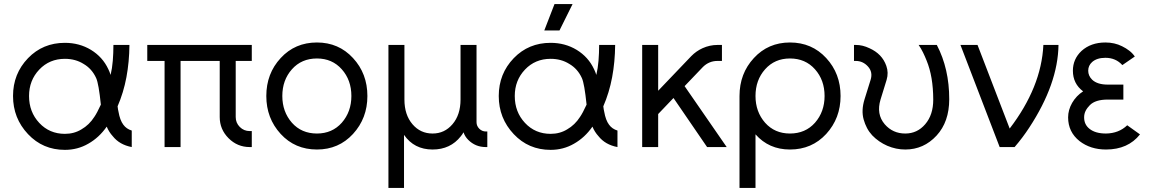

<svg xmlns="http://www.w3.org/2000/svg" viewBox="-20 -720 5623 940"><path d="M297.7 -510.3Q189.7 -510.3 117.2 -435.2Q43.8 -359 43.8 -250Q43.8 -141 117.2 -63.3Q189.7 13.7 297.7 13.7Q360.3 13.7 412.3 -16.5Q465 -46.2 502.5 -100Q513.2 -74 532 -53.3Q565.2 -11.3 625 0V-80.8Q598.8 -88.8 583.8 -109.5Q567.3 -131.5 560.2 -172.7Q559.2 -177.3 557.8 -184.2Q556.5 -191.2 555.7 -199.5Q584.8 -266.5 598.9 -341.8Q613 -417.2 613.7 -500H535.3Q535.2 -459.7 532.2 -422.6Q529.2 -385.5 521.5 -353.2Q519.3 -361.2 516.2 -368.2Q513.2 -375.2 510.2 -381.5Q482.7 -440.7 425.5 -475.8Q368.5 -510.3 297.7 -510.3ZM297.7 -432Q349.5 -432 389 -407.2Q430.3 -383.2 451 -337.3Q463.3 -309.7 473.8 -207.8Q464.3 -187 456.1 -171.7Q447.8 -156.3 441.8 -147.7Q416.8 -108.5 378.5 -86.5Q342.8 -64.7 297.7 -64.7Q222.2 -64.7 172.2 -118.3Q122.2 -171.8 122.2 -250Q122.2 -326.5 172.2 -379.3Q222.2 -432 297.7 -432Z M701 -500V-421.7H785.7V0H864V-421.7H1055.7V-147Q1055.7 -86.7 1099 -43.3Q1142.3 0 1202.7 0H1212.7V-78.3H1202.7Q1174.1 -78.3 1154 -98.4Q1134 -118.4 1134 -147V-421.7H1212.7V-500Z M1531.7 -512Q1424.3 -512 1354.2 -435.8Q1283.8 -359.9 1283.8 -249.9Q1283.8 -141 1354.2 -64.2Q1424.3 12 1531.7 12Q1638.2 12 1708.3 -64.2Q1778.7 -141.1 1778.7 -250Q1778.7 -359.8 1708.3 -435.8Q1638.2 -512 1531.7 -512ZM1531.7 -433.7Q1606.3 -433.7 1653.3 -380.8Q1700.3 -328 1700.3 -250Q1700.3 -172.8 1653.3 -119.1Q1606.3 -66.3 1531.7 -66.3Q1456.2 -66.3 1409.2 -119.1Q1362.2 -172.8 1362.2 -250Q1362.2 -328 1409.2 -380.8Q1456.2 -433.7 1531.7 -433.7Z M2097.8 12Q2185.3 12 2236.2 -53Q2239.7 -57.5 2243.2 -62.3Q2246.7 -67.2 2249.3 -72.3Q2256.2 -51.5 2272.2 -35.5Q2307.5 0 2358.3 0H2365.8V-76.3H2358.3Q2340.2 -76.3 2326.5 -89.8Q2313 -103.5 2313 -121.7V-500H2234.7V-232.7Q2234.7 -157.7 2195.2 -111.7Q2156.5 -66.3 2097.8 -66.3Q2038.2 -66.3 1999.5 -111.7Q1960 -157.7 1960 -232.7V-500H1881.7V200H1958V-59.7Q2007.5 12 2097.8 12Z M2675.7 -510.3Q2567.7 -510.3 2495.2 -435.2Q2421.8 -359 2421.8 -250Q2421.8 -141 2495.2 -63.3Q2567.7 13.7 2675.7 13.7Q2738.3 13.7 2790.3 -16.5Q2843 -46.2 2880.5 -100Q2891.2 -74 2910 -53.3Q2943.2 -11.3 3003 0V-80.8Q2976.8 -88.8 2961.8 -109.5Q2945.3 -131.5 2938.2 -172.7Q2937.2 -177.3 2935.8 -184.2Q2934.5 -191.2 2933.7 -199.5Q2962.8 -266.5 2976.9 -341.8Q2991 -417.2 2991.7 -500H2913.3Q2913.2 -459.7 2910.2 -422.6Q2907.2 -385.5 2899.5 -353.2Q2897.3 -361.2 2894.2 -368.2Q2891.2 -375.2 2888.2 -381.5Q2860.7 -440.7 2803.5 -475.8Q2746.5 -510.3 2675.7 -510.3ZM2675.7 -432Q2727.5 -432 2767 -407.2Q2808.3 -383.2 2829 -337.3Q2841.3 -309.7 2851.8 -207.8Q2842.3 -187 2834.1 -171.7Q2825.8 -156.3 2819.8 -147.7Q2794.8 -108.5 2756.5 -86.5Q2720.8 -64.7 2675.7 -64.7Q2600.2 -64.7 2550.2 -118.3Q2500.2 -171.8 2500.2 -250Q2500.2 -326.5 2550.2 -379.3Q2600.2 -432 2675.7 -432ZM2644.7 -570.7H2719L2783.3 -700.2H2694.8Z M3124 -500V0H3202.3V-161.7L3277.3 -240.2L3441.8 0H3537.8L3331.7 -298.3L3421.3 -392Q3451.2 -421.7 3493 -421.7H3514.5V-500H3493Q3455 -500 3419.5 -484Q3388.2 -469.7 3364.3 -445.2L3202.3 -275.7V-500Z M3847.5 -433.7Q3923 -433.7 3970 -380.8Q4017 -328 4017 -250Q4017 -172.8 3970 -119.1Q3923 -66.3 3847.5 -66.3Q3772.8 -66.3 3725.8 -119.1Q3678.8 -172.8 3678.8 -250Q3678.8 -328 3725.8 -380.8Q3772.8 -433.7 3847.5 -433.7ZM3847.5 -512Q3741 -512 3670.8 -435.8Q3600.5 -359.9 3600.5 -250V200H3678.8V-62.3Q3744.3 12 3847.5 12Q3954.8 12 4025 -64.2Q4095.3 -141.1 4095.3 -250Q4095.3 -359.8 4025 -435.8Q3954.8 -512 3847.5 -512Z M4161 -500V-421.7H4169.3Q4204.8 -421.7 4229.3 -394.5Q4254.3 -367.3 4242.3 -329L4212.7 -234Q4195.8 -179.5 4208.3 -135Q4214.5 -112.8 4224.8 -93.2Q4235.2 -73.5 4250.3 -57.3Q4281.7 -24.8 4324 -6.3Q4366.8 12 4412 12Q4502.5 12 4565.3 -56.2Q4627.2 -123.5 4627.3 -234Q4627.5 -383 4566.5 -500H4477.5Q4489.5 -482.5 4499 -463.1Q4508.5 -443.7 4516.3 -424Q4532.5 -384.7 4540.7 -336.8Q4548.8 -289 4549 -232.7Q4549.2 -157.8 4509.5 -111.7Q4470.7 -66.3 4412 -66.3Q4350.8 -66.3 4311.5 -111.7Q4269.3 -161.2 4291 -232.7L4320.7 -329Q4331.2 -364 4319.3 -397.5Q4308.8 -427.3 4288.2 -448.7Q4267.7 -470 4237 -483.8Q4219.7 -492 4203.3 -496Q4187 -500 4169.3 -500Z M4682.2 -500 4874.2 0H4947.3Q4967.7 -23.7 4985.4 -47.3Q5003.2 -71 5019.2 -95.5Q5159.7 -309.8 5162.2 -500H5088.2Q5083.2 -396 5041.7 -293.7Q5000.2 -191.3 4923.2 -90.7L4765.8 -500Z M5479.8 -305.8H5403.2Q5352.2 -305.8 5327 -329.8Q5307.7 -348.8 5307.7 -373.8Q5307.7 -399 5326.8 -416.3Q5350.3 -437 5391.8 -437Q5442.5 -437 5474.8 -401.3L5535.8 -443.3Q5525.2 -459 5509.3 -471.4Q5493.5 -483.8 5473.2 -493.7Q5436.7 -512 5391.8 -512Q5320.7 -512 5275 -470.7Q5232.7 -431 5232.7 -373.8Q5232.7 -310.3 5282.8 -272.8Q5249.3 -251.2 5229 -216.3Q5209.3 -181.7 5209.3 -145.3Q5209.3 -73.7 5265.3 -29.2Q5318.7 12 5394.8 12Q5502.7 12 5561.2 -62L5498.7 -106.7Q5457.5 -67.2 5394.8 -66.3Q5343 -66.3 5314.5 -89Q5287.7 -109.8 5287.7 -145.3Q5287.7 -162.5 5294.9 -177.1Q5302.2 -191.7 5315.8 -205.3Q5342.7 -232.5 5403.2 -232.5H5479.8Z"/></svg>

Font: Unageo Variable
Style: Regular
Weight: 300
Designer: Richard Sepsi
Foundry: Richard Sepsi
Version: Version 2.200